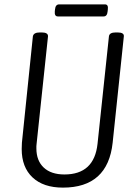

<svg xmlns="http://www.w3.org/2000/svg" viewBox="-20 -850 630 876"><path d="M267 6Q178 6 128.5 -40.5Q79 -87 79 -170Q79 -185 80 -199L130 -684Q133 -702 162 -702H170Q200 -702 199 -684L147 -194Q146 -188 146 -183Q146 -178 146 -173Q146 -117 179.5 -85.5Q213 -54 274 -54Q410 -54 425 -194L477 -684Q479 -702 508 -702H516Q547 -702 545 -684L494 -199Q472 6 267 6ZM244 -775Q228 -775 230 -798L231 -807Q233 -830 250 -830H459Q475 -830 472 -807L471 -798Q469 -775 453 -775Z"/></svg>

Font: Asap Condensed Condensed Light
Style: Italic
Weight: 300
Width: 3
Italic angle: -6°
Designer: Pablo Cosgaya
Foundry: Omnibus-Type
Version: Version 3.001; ttfautohint (v1.8.4.7-5d5b)